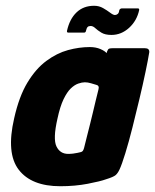

<svg xmlns="http://www.w3.org/2000/svg" viewBox="-20 -639 537 665"><path d="M189 6Q89 6 45 -51Q1 -108 29 -229Q46 -305 75 -353Q104 -401 140.5 -428Q177 -455 215.5 -465.5Q254 -476 291 -476Q312 -476 328 -469Q344 -462 349 -455L351 -461Q354 -469 358 -470.5Q362 -472 370 -472H482Q498 -472 497 -458Q493 -433 484 -390Q475 -347 463 -296.5Q451 -246 438.5 -196.5Q426 -147 414 -108Q402 -69 394 -52Q388 -39 380.5 -32.5Q373 -26 347 -18Q328 -11 284 -2.5Q240 6 189 6ZM216 -106Q225 -106 233 -107Q241 -108 248 -109.5Q255 -111 259 -112Q264 -113 266.5 -116Q269 -119 271 -126Q276 -147 281.5 -168Q287 -189 292 -209.5Q297 -230 302 -250.5Q307 -271 311.5 -290.5Q316 -310 321 -329Q323 -336 321 -340Q319 -344 314 -345Q307 -347 295.5 -350.5Q284 -354 274 -354Q264 -354 251 -349.5Q238 -345 225 -332.5Q212 -320 200 -295Q188 -270 179 -228Q163 -158 175.5 -132Q188 -106 216 -106ZM217 -526Q211 -526 212 -532Q221 -573 245 -596Q269 -619 306 -619Q323 -619 337 -611Q351 -603 361.5 -595Q372 -587 378 -587Q383 -587 387.5 -590.5Q392 -594 393 -603Q394 -607 397 -608.5Q400 -610 401 -610H457Q463 -610 462 -604Q454 -567 427 -542.5Q400 -518 366 -518Q344 -518 331 -526Q318 -534 310 -541.5Q302 -549 294 -549Q287 -549 283.5 -545.5Q280 -542 278 -533Q277 -526 271 -526Z"/></svg>

Font: Glory ExtraBold
Style: Italic
Weight: 800
Italic angle: -12°
Version: Version 1.011